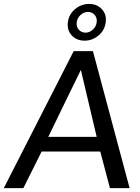

<svg xmlns="http://www.w3.org/2000/svg" viewBox="-24 -976 728 996"><path d="M414.6 -765.1Q373 -765.1 348.1 -792.5Q322.8 -819.8 328.1 -860.4Q333 -900.9 364.7 -928.2Q397.5 -955.6 438 -955.6Q479.5 -955.6 504.4 -928.2Q529.8 -901.4 524.4 -860.4Q519 -818.8 487.8 -792.5Q455.1 -765.1 414.6 -765.1ZM419.4 -806.6Q440.4 -806.6 457.5 -822.3Q474.6 -837.4 477.5 -860.4Q480.5 -882.8 467.3 -898.4Q453.1 -914.1 432.6 -914.1Q411.1 -914.1 394 -898.4Q377 -883.3 374 -860.4Q371.1 -837.4 384.3 -822.3Q398.4 -806.6 419.4 -806.6ZM477.5 -266.1Q437 -440.9 395.5 -613.3Q352.5 -525.4 310.5 -439.2Q268.6 -353 226.6 -266.1ZM-4.4 0 358.4 -710.9H458L648.4 0H546.4L496.1 -189.9H191.9L97.2 0Z"/></svg>

Font: Ride
Style: Italic
Weight: 400
Version: Version 3.000